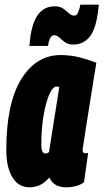

<svg xmlns="http://www.w3.org/2000/svg" viewBox="-20 -793 444 823"><path d="M266 10Q238 10 220.5 0.5Q203 -9 191 -32Q156 10 107 10Q60 10 33.5 -32.5Q7 -75 7 -150Q7 -350 71 -453.5Q135 -557 240 -557Q283 -557 321.5 -547Q360 -537 393 -524Q376 -419 365 -351Q354 -283 348 -243Q342 -203 339 -184Q336 -165 335 -159Q334 -153 334 -151Q334 -136 346 -136Q353 -136 358 -138L340 -12Q328 -2 307.5 4Q287 10 266 10ZM190 -141 234 -419Q230 -422 223 -422Q206 -422 191 -387.5Q176 -353 166.5 -296Q157 -239 157 -171Q157 -135 175 -135Q183 -135 190 -141ZM106 -596Q107 -608 108.5 -619.5Q110 -631 111 -641Q122 -707 148 -736.5Q174 -766 215 -766Q237 -766 251 -756Q265 -746 275.5 -736Q286 -726 299 -726Q309 -726 315 -740.5Q321 -755 323 -766Q323 -766 323.5 -769Q324 -772 324 -773H404Q401 -748 398 -729Q388 -662 361.5 -632Q335 -602 294 -602Q272 -602 258.5 -612Q245 -622 234.5 -632Q224 -642 212 -642Q201 -642 194.5 -628.5Q188 -615 187 -602Q187 -602 186.5 -599.5Q186 -597 186 -596Z"/></svg>

Font: Georama ExtraCondensed ExtraBold
Style: Italic
Weight: 800
Width: 2
Italic angle: -9°
Designer: Jean-Baptiste Levee
Foundry: Production Type
Version: Version 1.000